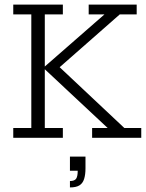

<svg xmlns="http://www.w3.org/2000/svg" viewBox="-20 -603 638 840"><path d="M38 0V-43H117V-540H38V-583H255V-540H176V-312L437 -540H368V-583H578V-540H504L224 -294L225 -324L524 -43H598V0H383V-43H451L176 -300V-43H255V0ZM286 217V189Q306 189 313 179Q320 169 320 144H286V82H354V134Q354 161 348 180Q342 199 327.5 208Q313 217 286 217Z"/></svg>

Font: Rokkitt SemiBold Light
Style: Regular
Weight: 300
Version: Version 3.103